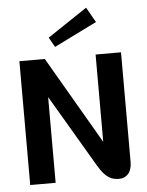

<svg xmlns="http://www.w3.org/2000/svg" viewBox="-60 -946 770 1004"><g transform="rotate(-5 325.0 -444.5)"><path d="M475 -819.2 430 -898.3 221.7 -759.2 250.8 -708.3ZM191.7 0V-450L412.5 -75C453.3 -4.2 485 8.3 525 8.3C560.8 8.3 591.7 -16.7 591.7 -75V-650H458.3V-191.7L191.7 -650H58.3V0Z"/></g></svg>

Font: BoonHome
Style: Bold
Weight: 700
Designer: Sungsit Sawaiwan
Foundry: Sungsit Sawaiwan
Version: Version 0.2